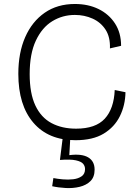

<svg xmlns="http://www.w3.org/2000/svg" viewBox="-20 -692 697 964"><path d="M359 12Q223 12 147.5 -76Q72 -164 72 -321Q72 -427 106.5 -505.5Q141 -584 204.5 -628Q268 -672 356 -672Q423 -672 475 -646.5Q527 -621 557.5 -574Q588 -527 588 -462L532 -449Q534 -506 510 -543Q486 -580 445 -598.5Q404 -617 356 -617Q294 -617 242.5 -585.5Q191 -554 160 -488Q129 -422 129 -320Q129 -223 157.5 -162.5Q186 -102 238.5 -74Q291 -46 362 -46Q460 -46 506 -96Q552 -146 556 -240L610 -229Q609 -164 582 -109Q555 -54 500.5 -21Q446 12 359 12ZM242 243 248 202Q268 206 295 208.5Q322 211 347.5 208Q373 205 390 193Q407 181 407 157Q407 142 397.5 130.5Q388 119 361 113Q334 107 281 111L295 -1H333L328 87Q390 79 422.5 98Q455 117 455 160Q455 197 434 217.5Q413 238 380 246Q347 254 310 252Q273 250 242 243Z"/></svg>

Font: Bricolage Grotesque 12pt ExtraLight
Style: Regular
Weight: 200
Designer: Mathieu Triay
Foundry: Atelier Triay
Version: Version 1.001; ttfautohint (v1.8.4.7-5d5b);gftools[0.9.33.de